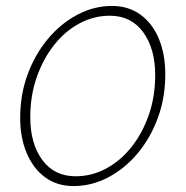

<svg xmlns="http://www.w3.org/2000/svg" viewBox="-20 -617 628 647"><path d="M228 10Q172 10 132 -19.5Q92 -49 70 -101Q48 -153 48 -220Q48 -298 73 -366Q98 -434 141.5 -486Q185 -538 241 -567.5Q297 -597 357 -597Q413 -597 453.5 -567.5Q494 -538 515.5 -486Q537 -434 537 -366Q537 -288 512 -220Q487 -152 444 -100.5Q401 -49 345 -19.5Q289 10 228 10ZM235 -23Q289 -23 337.5 -49Q386 -75 423 -121.5Q460 -168 481.5 -230Q503 -292 503 -364Q503 -453 462.5 -508.5Q422 -564 350 -564Q296 -564 247.5 -538Q199 -512 162 -465Q125 -418 103.5 -356Q82 -294 82 -222Q82 -133 122.5 -78Q163 -23 235 -23Z"/></svg>

Font: Raleway Thin ExtraLight
Style: Italic
Weight: 250
Italic angle: -12°
Version: Version 4.026